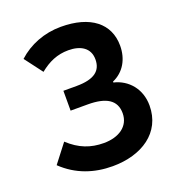

<svg xmlns="http://www.w3.org/2000/svg" viewBox="-138 -865 913 991"><g transform="rotate(-20 318.5 -370.0)"><path d="M313 14C473 14 598 -67 598 -216C598 -308 540 -373 463 -391V-396C527 -424 561 -485 561 -558C561 -680 468 -754 306 -754C215 -754 131 -721 69 -664L143 -566C191 -605 240 -627 301 -627C368 -627 417 -598 417 -535C417 -474 378 -439 278 -439H206V-330H300C401 -330 454 -298 454 -226C454 -154 393 -114 311 -114C239 -114 179 -136 120 -191L42 -90C119 -16 213 14 313 14Z"/></g></svg>

Font: Source Han Sans CN
Style: Bold
Weight: 700
Designer: Ryoko NISHIZUKA 西塚涼子 (kana, bopomofo & ideographs); Paul D. Hunt (Latin, Greek & Cyrillic); Sandoll Communications 산돌커뮤니
Foundry: Adobe
Version: Version 2.001;hotconv 1.0.107;makeotfexe 2.5.65593